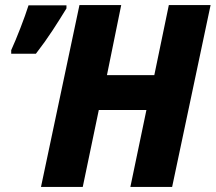

<svg xmlns="http://www.w3.org/2000/svg" viewBox="-20 -734 847 754"><path d="M141 0 292 -714H456L400 -439H586L643 -714H807L656 0H492L555 -302H368L305 0ZM24 -523H121Q158 -571 187 -615.5Q216 -660 241 -701V-713H92Q80 -675 60 -623.5Q40 -572 24 -537Z"/></svg>

Font: Noto Sans Display Extra
Style: Italic
Weight: 800
Italic angle: -12°
Designer: Monotype Design Team
Foundry: Monotype Imaging Inc.
Version: Version 1.900